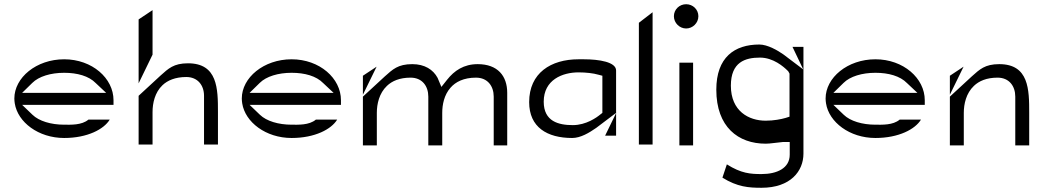

<svg xmlns="http://www.w3.org/2000/svg" viewBox="-20 -693 4963 910"><path d="M284 -348C346 -348 401 -333 434 -299L483 -253H85L133 -300C164 -331 221 -348 284 -348ZM284 -39C395 -39 473 -81 500 -126H399C367 -99 315 -102 284 -102C222 -102 165 -119 134 -149L85 -196H518V-218C518 -322 417 -412 284 -412C152 -412 48 -325 48 -226C48 -218 49 -210 50 -203C64 -114 162 -39 284 -39Z M637 -8H703V-162C703 -204 714 -255 750 -289C774 -312 811 -328 863 -328C916 -328 947 -290 947 -239V-8H1013V-162C1013 -272 1012 -393 871 -393C803 -393 778 -368 741 -335L637 -239ZM703 -434V-645L637 -601V-298Z M1362 -348C1424 -348 1479 -333 1512 -299L1561 -253H1163L1211 -300C1242 -331 1299 -348 1362 -348ZM1362 -39C1473 -39 1551 -81 1578 -126H1477C1445 -99 1393 -102 1362 -102C1300 -102 1243 -119 1212 -149L1163 -196H1596V-218C1596 -322 1495 -412 1362 -412C1230 -412 1126 -325 1126 -226C1126 -218 1127 -210 1128 -203C1142 -114 1240 -39 1362 -39Z M1700 -4H1766V-158C1766 -200 1777 -251 1814 -286C1838 -309 1874 -325 1926 -325C1981 -325 2010 -285 2010 -235V-4H2076V-158C2076 -197 2085 -243 2115 -277C2139 -305 2178 -325 2236 -325C2291 -325 2320 -285 2320 -235V-4H2384V-253C2384 -333 2339 -389 2244 -389C2178 -389 2133 -358 2099 -315L2072 -281L2054 -324C2033 -363 1993 -389 1934 -389C1866 -389 1841 -364 1804 -331L1700 -235ZM1765 -377 1700 -334V-244Z M2806 -87 2900 -158V-359C2900 -399 2820 -412 2747 -412H2722C2591 -412 2488 -347 2488 -209C2488 -90 2573 -39 2692 -39C2732 -39 2773 -64 2806 -87ZM2816 -339 2835 -334V-158L2826 -151C2808 -136 2758 -100 2695 -100C2628 -100 2557 -117 2557 -211C2557 -315 2646 -350 2722 -350C2757 -350 2792 -346 2816 -339ZM2900 -158 2901 -159 2900 -157ZM2848 -50H2900V-157Z M3008 -8H3073V-635L3008 -585Z M3290 -616C3290 -648 3264 -673 3232 -673C3200 -673 3174 -648 3174 -616C3174 -584 3201 -558 3232 -558C3263 -558 3290 -584 3290 -616ZM3265 -396H3200V-4H3265Z M3787 -364 3693 -435C3666 -454 3618 -482 3579 -482C3461 -482 3375 -421 3375 -268C3375 -91 3479 -12 3609 -12C3631 -12 3657 -17 3691 -20H3692H3723V40C3723 104 3663 132 3589 132C3537 132 3493 129 3425 86L3404 149C3475 193 3528 197 3589 197C3727 197 3788 118 3788 35V-471H3736ZM3713 -358 3716 -355 3722 -344V-140L3703 -134C3683 -128 3647 -121 3609 -121C3529 -121 3444 -166 3444 -287C3444 -399 3512 -420 3582 -420C3645 -420 3694 -377 3713 -358Z M4129 -348C4191 -348 4246 -333 4279 -299L4328 -253H3930L3978 -300C4009 -331 4066 -348 4129 -348ZM4129 -39C4240 -39 4318 -81 4345 -126H4244C4212 -99 4160 -102 4129 -102C4067 -102 4010 -119 3979 -149L3930 -196H4363V-218C4363 -322 4262 -412 4129 -412C3997 -412 3893 -325 3893 -226C3893 -218 3894 -210 3895 -203C3909 -114 4007 -39 4129 -39Z M4482 -4H4548V-158C4548 -200 4559 -251 4596 -286C4620 -309 4656 -325 4708 -325C4763 -325 4792 -285 4792 -235V-4H4858V-158C4858 -268 4857 -389 4716 -389C4648 -389 4623 -364 4586 -331L4482 -235ZM4547 -377 4482 -334V-244Z"/></svg>

Font: Charger Static
Style: 2
Weight: 1000
Designer: Jasper
Foundry: KineticPlasma Fonts/Cannot Into Space Fonts
Version: Version 1.1